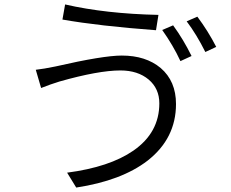

<svg xmlns="http://www.w3.org/2000/svg" viewBox="-20 -801 1040 864"><path d="M649 -443Q600 -484 522 -484Q423 -484 247 -434Q208 -422 165 -405L141 -487Q177 -491 230 -502Q444 -551 528 -551Q636 -551 703 -495Q772 -436 772 -333Q772 -178 644 -78Q527 12 323 43L282 -24Q473 -49 580 -123Q697 -204 697 -336Q697 -402 649 -443ZM273 -781Q456 -739 693 -734L682 -665Q426 -684 261 -713ZM759 -687Q805 -624 842 -549L792 -526Q759 -597 710 -666ZM868 -726Q916 -662 953 -590L904 -567Q864 -647 820 -705Z"/></svg>

Font: Source Han Sans CN Normal
Style: Regular
Weight: 350
Designer: Ryoko NISHIZUKA 西塚涼子 (kana, bopomofo & ideographs); Paul D. Hunt (Latin, Greek & Cyrillic); Sandoll Communications 산돌커뮤니
Foundry: Adobe
Version: Version 2.004;hotconv 1.0.118;makeotfexe 2.5.65603